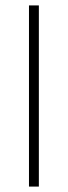

<svg xmlns="http://www.w3.org/2000/svg" viewBox="-20 -689 250 709"><path d="M123.5 -669H87V0H123.5Z"/></svg>

Font: Anek Odia Medium ExtraLight
Style: Regular
Weight: 250
Version: Version 1.003